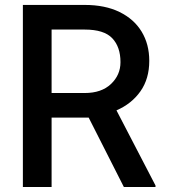

<svg xmlns="http://www.w3.org/2000/svg" viewBox="-20 -747 679 767"><path d="M474.8 0 334.2 -277.3H186.1V0H71.4V-727.3H318.5Q399.9 -727.3 457.6 -699Q515.3 -670.8 545.8 -620.6Q576.3 -570.3 576.3 -503.9Q576.3 -432.5 541.2 -382.5Q506 -332.4 445.3 -306.1L601.2 -6V0ZM186.1 -628.9V-375.4H318.5Q385.3 -375.4 423.3 -411.4Q461.3 -447.4 461.3 -498.6Q461.3 -559.7 428.4 -594.3Q395.6 -628.9 318.5 -628.9Z"/></svg>

Font: Interface Medium
Style: Regular
Weight: 500
Designer: Rasmus Andersson
Foundry: rsms
Version: Version 1.8